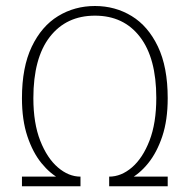

<svg xmlns="http://www.w3.org/2000/svg" viewBox="-20 -636 648 656"><path d="M255 -5.5Q221.5 -5.5 186.5 -23.8Q151.5 -42 121.8 -78.5Q92 -115 73.5 -170.5Q55 -226 55 -300.5Q55 -406.5 88.5 -476.5Q122 -546.5 178.5 -581Q235 -615.5 304.5 -615.5Q373.5 -615.5 429.8 -581.2Q486 -547 519.5 -477Q553 -407 553 -300.5Q553 -225.5 534.5 -170.2Q516 -115 486.2 -78.2Q456.5 -41.5 421.5 -23.5Q386.5 -5.5 353 -5.5V-32.5Q394 -32.5 430.8 -64Q467.5 -95.5 490.8 -155.5Q514 -215.5 514 -301.5Q514 -437.5 458.2 -510Q402.5 -582.5 304.5 -582.5Q206.5 -582.5 150.2 -510Q94 -437.5 94 -300.5Q94 -215 117.5 -155.2Q141 -95.5 177.8 -64Q214.5 -32.5 255 -32.5ZM55 0.5V-32.5H255V0.5ZM353 0.5V-32.5H553V0.5Z"/></svg>

Font: Karla ExtraLight
Style: Regular
Weight: 250
Designer: Jonathan Pinhorn
Version: Version 2.004;gftools[0.9.33]